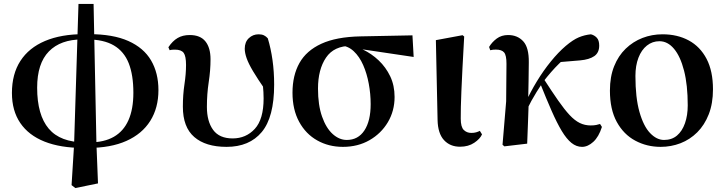

<svg xmlns="http://www.w3.org/2000/svg" viewBox="-20 -725 3659 969"><path d="M341.2 209.3 353.8 6.8 376.1 -705.3H452.3L466.7 1.5L474.6 200.6L360.3 224.1ZM400 21.6Q285.1 21.6 204.7 -10.4Q124.4 -42.4 82.3 -104.3Q40.2 -166.2 40.2 -255.8Q40.2 -351.5 83 -417.6Q125.8 -483.7 207.2 -518.2Q288.5 -552.7 404.7 -552.7L395.1 -526Q285.9 -526 226.7 -465.5Q167.5 -404.9 167.5 -282.5Q167.5 -144.8 226 -75.6Q284.5 -6.5 408.5 -6.5ZM423.8 21.6 432.8 -6.5Q505.5 -6.5 554.5 -34.6Q603.5 -62.6 628.3 -118.4Q653.1 -174.2 653.1 -256.9Q653.1 -346.2 629.7 -405.7Q606.2 -465.3 554.7 -495.7Q503.1 -526 419.4 -526L428.7 -552.7Q550.4 -552.7 627.8 -518.1Q705.2 -483.5 742.4 -420.2Q779.6 -356.8 779.6 -270.2Q779.6 -180.6 738.4 -114.9Q697.2 -49.3 618.1 -13.9Q538.9 21.6 423.8 21.6Z M1123.5 16.2Q1018 16.2 960.5 -33.5Q902.9 -83.1 902.9 -186.6Q902.9 -246.7 910.9 -299.3Q918.9 -351.9 918.9 -397.3Q918.9 -441.7 907 -458.1Q895.1 -474.5 862.7 -474.5Q855.4 -474.5 848.9 -474Q842.3 -473.5 836.3 -471.5L829.8 -486.5Q850.7 -518.1 876.3 -533.1Q901.8 -548.2 937.5 -548.2Q991 -548.2 1016.7 -516.1Q1042.5 -484 1042.5 -425.8Q1042.5 -369.7 1033.3 -310Q1024.2 -250.4 1024.2 -185.4Q1024.2 -112.8 1055.5 -69.6Q1086.9 -26.4 1154.1 -26.4Q1221.5 -26.4 1266 -74.7Q1310.4 -123.1 1310.4 -228.2Q1310.4 -259.1 1306.8 -294.4Q1303.2 -329.7 1297.4 -362.1L1316.8 -361.2L1318.9 -270.9Q1279.9 -327.3 1257 -365.7Q1234.1 -404.1 1224.7 -431.2Q1215.2 -458.2 1215.2 -479.1Q1215.2 -512.9 1235.8 -532.4Q1256.4 -551.9 1285.3 -551.9Q1301.1 -551.9 1312 -546.7Q1323 -541.5 1331.6 -531.4Q1347.1 -480.2 1355.3 -421.8Q1363.6 -363.4 1363.6 -297.8Q1363.6 -133.7 1301.1 -58.7Q1238.7 16.2 1123.5 16.2Z M1710.5 16.2Q1638.9 16.2 1581.1 -16.3Q1523.3 -48.7 1489.8 -110.2Q1456.2 -171.8 1456.2 -257.1Q1456.2 -344.6 1491.4 -407.2Q1526.5 -469.7 1602 -504.3Q1677.4 -538.9 1798.5 -541.4L2061.6 -546.6L2067.7 -437.5L1779.8 -480.3L1752.9 -493.5Q1665.8 -494 1625.4 -434.2Q1584.9 -374.4 1584.9 -277.8Q1584.9 -194.4 1605.4 -136.5Q1625.8 -78.6 1659 -48.6Q1692.1 -18.7 1730.2 -18.7Q1787.3 -18.7 1819 -66.6Q1850.7 -114.5 1850.7 -199.6Q1850.7 -251.2 1841.1 -302.6Q1831.6 -354.1 1812.8 -396.8Q1794 -439.5 1765.4 -466.3Q1736.8 -493.2 1699.2 -495.5L1720.9 -504.5Q1766.2 -496.4 1810.6 -475.4Q1855 -454.4 1891.1 -420.2Q1927.3 -385.9 1949.4 -339.8Q1971.4 -293.6 1971.4 -235.7Q1971.4 -165.4 1937.5 -108.2Q1903.5 -51.1 1844.8 -17.5Q1786.1 16.2 1710.5 16.2Z M2301.8 15.5Q2251.4 15.5 2220.6 -18.1Q2189.9 -51.7 2188.4 -119.2L2179.8 -522.4L2314.5 -547.4L2322.7 -540.7Q2317.3 -445.9 2313.9 -378.9Q2310.6 -311.9 2308.6 -265.3Q2306.6 -218.6 2305.9 -185.7Q2305.3 -152.8 2305.3 -126.4Q2305.3 -84 2320.6 -69.1Q2335.9 -54.2 2358.5 -54.2Q2372.7 -54.2 2383 -57.2Q2393.3 -60.2 2401.8 -64.5L2412.7 -46.8Q2403 -24.2 2373.4 -4.4Q2343.8 15.5 2301.8 15.5Z M2525.5 13.6 2516.2 5.6 2534.5 -213.7 2536.1 -402.7Q2536.3 -445.6 2524.3 -460.2Q2512.3 -474.7 2482.9 -474.7Q2475.3 -474.7 2468.4 -474.1Q2461.5 -473.5 2454.2 -471.5L2448.4 -488Q2462.8 -512.4 2486.8 -530.3Q2510.9 -548.2 2544.3 -548.2Q2591.8 -548.2 2620.8 -516.5Q2649.8 -484.9 2648.8 -409.8Q2648.8 -363.8 2647.6 -315.3Q2646.3 -266.7 2645.7 -218.7L2648.5 -214.9Q2646.7 -159.6 2644.7 -107Q2642.6 -54.3 2640.6 0ZM2633.1 -159.8 2616.9 -180.8H2622L2630.9 -203.3Q2656.3 -260 2689.4 -314.3Q2722.5 -368.7 2760.3 -415.1Q2798 -461.5 2835.2 -493.2Q2872.1 -524.4 2901 -536.5Q2930 -548.7 2962.2 -551.9Q2979.8 -547.5 2991.9 -534.6Q3004.1 -521.8 3004.1 -494.6Q3004.1 -459 2979.2 -441.7Q2954.3 -424.4 2907.2 -420.2L2794.8 -410.8L2879.3 -471.6Q2840.3 -441.7 2800.9 -403.1Q2761.5 -364.5 2720.7 -311.3L2716.1 -304.3Q2700.8 -281.2 2688 -260.6Q2675.1 -240 2662.2 -216.5Q2649.3 -193 2633.1 -159.8ZM2917.5 16.2Q2889.1 16.2 2864.2 -3.7Q2839.4 -23.7 2815.1 -64Q2790.9 -104.3 2764.1 -165.2Q2737.3 -226.2 2704.7 -307.8L2723.7 -327.6Q2765.7 -262.6 2797.1 -217.6Q2828.5 -172.6 2854.5 -144.7Q2880.5 -116.8 2905.9 -104.4Q2931.3 -91.9 2961.3 -91.9Q2977.5 -91.9 2989.2 -94.3Q3000.8 -96.7 3008.4 -99.3L3017.8 -84.4Q3001.9 -34.2 2974.2 -9Q2946.6 16.2 2917.5 16.2Z M3314.2 16.2Q3244.5 16.2 3186.1 -15.1Q3127.6 -46.4 3092.9 -109.5Q3058.2 -172.7 3058.2 -267.9Q3058.2 -337.8 3079.5 -390.7Q3100.7 -443.6 3137.8 -479.3Q3174.8 -515 3222.5 -533.5Q3270.2 -551.9 3323.6 -551.9Q3398.8 -551.9 3456.3 -520.8Q3513.7 -489.7 3546 -428Q3578.3 -366.2 3578.3 -274.3Q3578.3 -202.9 3557.1 -148.4Q3535.8 -94 3498.9 -57.2Q3462 -20.5 3414.4 -2.1Q3366.8 16.2 3314.2 16.2ZM3331.4 -18.7Q3370.5 -18.7 3396.8 -41Q3423.1 -63.3 3437 -103.1Q3450.9 -142.8 3450.9 -193.3Q3450.9 -296.1 3432.3 -368.4Q3413.8 -440.6 3381.6 -478.8Q3349.5 -517 3308.1 -517Q3272.5 -517 3244.9 -495.1Q3217.3 -473.2 3202.1 -433.5Q3186.9 -393.7 3186.9 -341.7Q3186.9 -231.8 3207.3 -160.1Q3227.6 -88.3 3260.8 -53.5Q3294 -18.7 3331.4 -18.7Z"/></svg>

Font: Source Han Serif JP VF
Style: Regular
Weight: 250
Designer: Ryoko NISHIZUKA 西塚涼子 (kana & ideographs); Frank Grießhammer (Latin, Greek & Cyrillic); Wenlong ZHANG 张文龙 (bopomofo); San
Foundry: Adobe
Version: Version 2.001;hotconv 1.1.0;makeotfexe 2.6.0